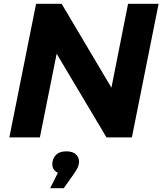

<svg xmlns="http://www.w3.org/2000/svg" viewBox="-20 -720 851 1006"><path d="M29 0 169 -700H303L604 -193L551 -196L651 -700H811L671 0H538L236 -507L290 -504L189 0ZM243 266 307 138 317 191Q286 191 270 177Q254 163 254 141Q254 112 272.5 92.5Q291 73 327 73Q361 73 377.5 88.5Q394 104 394 126Q394 142 387.5 157Q381 172 363 197L314 266Z"/></svg>

Font: MOST Montserrat
Style: Bold Italic
Weight: 700
Italic angle: -11.3°
Designer: Julieta Ulanovsky
Foundry: Julieta Ulanovsky
Version: Version 8.000;March 11, 2024;FontCreator 15.0.0.2926 64-bit